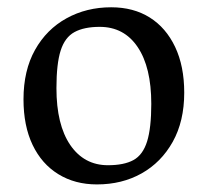

<svg xmlns="http://www.w3.org/2000/svg" viewBox="-20 -482 556 514"><path d="M239.5 11.7Q180.6 11.7 136.2 -15.7Q91.7 -43 67.3 -94Q42.9 -145 42.9 -216.1Q42.9 -293.4 73.8 -348.5Q104.7 -403.6 158.1 -433Q211.5 -462.5 277.6 -462.5Q337.2 -462.5 380.8 -435.2Q424.4 -407.8 448.8 -356.4Q473.2 -305 473.2 -233.9Q473.2 -157.4 442.4 -102.3Q411.6 -47.3 359.1 -17.8Q306.6 11.7 239.5 11.7ZM269 -39.7Q312 -39.7 337.3 -53.5Q362.5 -67.3 373.8 -103.4Q385 -139.4 385 -204Q385 -302 348.5 -356.1Q312.1 -410.1 246.9 -410.1Q205.1 -410.1 179.4 -396.1Q153.7 -382.1 142.4 -346.7Q131.1 -311.4 131.1 -246Q131.1 -148 168.1 -93.8Q205.2 -39.7 269 -39.7Z"/></svg>

Font: Ancizar Serif Light
Style: Regular
Weight: 300
Designer: Cesar Puertas, Viviana Monsalve, Julian Moncada, Julian Prieto, Jose Castro, Felipe Aragon, Mariel Hernandez, Sara Alarc
Version: Version 8.100